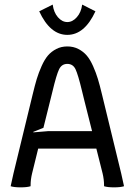

<svg xmlns="http://www.w3.org/2000/svg" viewBox="-20 -805 580 827"><path d="M38.1 -58.1 121.1 -399.9Q130.4 -438.5 138.4 -465.1Q146.5 -491.7 159.2 -520.3Q171.9 -548.8 186.5 -565.9Q201.2 -583 222.4 -594Q243.7 -605 270 -605Q296.4 -605 317.6 -594Q338.9 -583 353.5 -565.9Q368.2 -548.8 380.9 -520.3Q393.6 -491.7 401.6 -465.1Q409.7 -438.5 418.9 -399.9L502 -58.1L514.2 -2.9Q499.5 2 471.2 2Q442.9 2 428.2 -2.9V-6.8Q428.2 -31.7 421.9 -58.1L395 -165H144.5L118.2 -58.1Q111.8 -31.7 111.8 -6.8V-2.9Q97.2 2 68.8 2Q40.5 2 25.9 -2.9Q33.2 -38.6 38.1 -58.1ZM167 -254.4 123 -236.8 124 -234.9 188 -240.2H376.5L342.8 -374Q339.4 -388.7 333 -414.1Q316.4 -483.4 305.4 -506.6Q294.4 -529.8 270 -529.8Q245.6 -529.8 234.4 -506.3Q223.1 -482.9 206.1 -411.6Q200.2 -387.7 196.8 -374ZM391.1 -756.3Q344.2 -654.8 270 -654.8Q195.8 -654.8 148.9 -756.3L207 -785.2Q211.4 -751.5 229.5 -730.7Q247.6 -710 270 -710Q292.5 -710 311 -731Q329.6 -752 334 -785.2Z"/></svg>

Font: Nikodecs
Style: Medium
Weight: 500
Version: Version 0.29